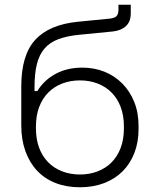

<svg xmlns="http://www.w3.org/2000/svg" viewBox="-20 -778 670 812"><path d="M318 -438Q277 -438 242.5 -424.5Q208 -411 183.5 -386Q159 -361 145.5 -325Q132 -289 132 -243V-235Q132 -189 145.5 -153Q159 -117 183.5 -92Q208 -67 242.5 -53.5Q277 -40 318 -40Q359 -40 393.5 -53.5Q428 -67 452.5 -92Q477 -117 490.5 -153Q504 -189 504 -235V-243Q504 -289 490.5 -325Q477 -361 452.5 -386Q428 -411 393.5 -424.5Q359 -438 318 -438ZM533 -721Q533 -687 513 -668Q493 -649 458 -645L316 -631Q264 -626 227.5 -612.5Q191 -599 168.5 -573Q146 -547 136 -507Q126 -467 126 -409V-393H138Q166 -439 215 -465.5Q264 -492 328 -492Q378 -492 421 -475Q464 -458 496.5 -425.5Q529 -393 547.5 -347.5Q566 -302 566 -245V-233Q566 -177 548.5 -131.5Q531 -86 498.5 -53.5Q466 -21 420 -3.5Q374 14 318 14Q261 14 215 -4Q169 -22 137 -56Q105 -90 87.5 -138.5Q70 -187 70 -247V-413Q70 -545 129 -609.5Q188 -674 309 -686L442 -699Q464 -701 472.5 -709.5Q481 -718 481 -738V-758H533Z"/></svg>

Font: Space Grotesk Light
Style: Regular
Weight: 300
Designer: Florian Karsten
Foundry: Florian Karsten
Version: Version 2.000